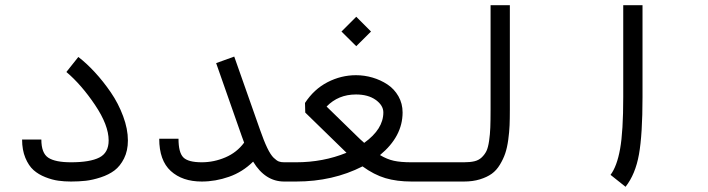

<svg xmlns="http://www.w3.org/2000/svg" viewBox="-20 -678 2691 730"><path d="M64 -147.5H137.2Q137.2 -95.7 163.6 -78.4Q189.9 -61 250 -61Q322.3 -61 357.7 -79.1Q393.1 -97.2 393.1 -144Q393.1 -202.1 341.1 -279.3Q289.1 -356.4 232.4 -404.3L277.8 -461.4Q308.6 -438 340.6 -403.3Q372.6 -368.7 401.4 -326.7Q430.2 -284.7 448.2 -236.1Q466.3 -187.5 466.3 -144Q466.3 -105 451.7 -75.7Q437 -46.4 415.3 -30Q393.6 -13.7 363 -3.7Q332.5 6.3 306.2 9.3Q279.8 12.2 250 12.2Q224.6 12.2 201.7 9Q178.7 5.9 152.6 -4.4Q126.5 -14.6 107.7 -31.2Q88.9 -47.9 76.4 -77.9Q64 -107.9 64 -147.5Z M1060.5 12.2Q988.3 12.2 942.4 -63.5Q902.3 -23.9 850.8 -5.9Q799.3 12.2 747.1 12.2Q673.3 12.2 629.4 -27.8Q585.4 -67.9 585.4 -150.4H658.7Q658.7 -98.1 677 -79.6Q695.3 -61 747.1 -61Q793.5 -61 836.9 -79.6Q880.4 -98.1 908.2 -135.7Q902.8 -148.9 899.4 -159.7L801.8 -438L870.6 -462.9L968.8 -184.1Q983.4 -142.1 996.1 -115.7Q1008.8 -89.4 1020.5 -78.1Q1032.2 -66.9 1040.3 -64Q1048.3 -61 1060.5 -61Z M1060.5 -61H1106Q1208.5 -61 1297.4 -97.2L1140.6 -250L1139.6 -286.6Q1173.8 -338.9 1225.3 -365.5Q1276.9 -392.1 1333.5 -392.1Q1365.2 -392.1 1396.2 -383.1Q1427.2 -374 1453.1 -356.9Q1479 -339.8 1494.9 -312Q1510.7 -284.2 1510.7 -250.5Q1510.7 -159.2 1424.8 -88.4Q1451.7 -72.3 1477.5 -66.7Q1503.4 -61 1544.9 -61H1590.8V12.2H1544.9Q1488.8 12.2 1445.3 -0.7Q1401.9 -13.7 1358.4 -45.4Q1245.6 12.2 1106 12.2H1060.5Q1045.4 12.2 1034.7 1.5Q1023.9 -9.3 1023.9 -24.4Q1023.9 -39.6 1034.7 -50.3Q1045.4 -61 1060.5 -61ZM1364.7 -134.8Q1437.5 -187 1437.5 -250.5Q1437.5 -277.3 1408.7 -298.1Q1379.9 -318.8 1333.5 -318.8Q1266.1 -318.8 1221.7 -272.9L1337.4 -160.2Q1348.1 -149.4 1364.7 -134.8ZM1278.3 -558.1 1334.5 -614.3 1390.6 -558.1 1334.5 -502.4Z M1590.8 -61H1743.7Q1767.6 -61 1783.9 -64.9Q1800.3 -68.8 1811.8 -79.8Q1823.2 -90.8 1829.6 -104Q1835.9 -117.2 1839.6 -142.6Q1843.3 -168 1844.2 -193.6Q1845.2 -219.2 1845.2 -261.7V-658.2H1918.5V-261.7Q1918.5 -227.1 1917.5 -201.9Q1916.5 -176.8 1912.4 -146.5Q1908.2 -116.2 1900.9 -94.7Q1893.6 -73.2 1880.6 -51.8Q1867.7 -30.3 1849.6 -17.3Q1831.5 -4.4 1804.7 3.9Q1777.8 12.2 1743.7 12.2H1590.8Q1575.7 12.2 1564.9 1.5Q1554.2 -9.3 1554.2 -24.4Q1554.2 -39.6 1564.9 -50.3Q1575.7 -61 1590.8 -61Z M2358.4 32.2 2301.3 -13.2Q2325.7 -45.4 2337.6 -111.6Q2349.6 -177.7 2349.6 -309.6V-658.2H2422.9Q2422.9 -658.2 2422.9 -309.6Q2422.9 -166.5 2409.4 -91.1Q2396 -15.6 2358.4 32.2Z"/></svg>

Font: AzarMehrMonospaced
Style: SansBold
Weight: 1
Designer: Amin Abedi
Version: Version 1.00